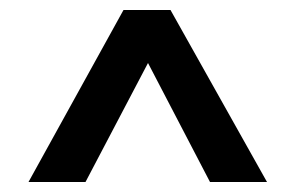

<svg xmlns="http://www.w3.org/2000/svg" viewBox="-20 -680 600 384"><path d="M514 -316 321 -660H227L37 -316H151L276 -554L400 -316Z"/></svg>

Font: Sunflower Medium
Style: Regular
Weight: 500
Designer: JIKJI
Foundry: JIKJI
Version: Version 1.00